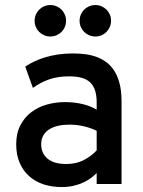

<svg xmlns="http://www.w3.org/2000/svg" viewBox="-20 -737 572 769"><path d="M466.8 0H367.2V-43.9Q357.4 -33.7 343.8 -23.7Q330.1 -13.7 312.7 -5.6Q295.4 2.4 273.9 7.3Q252.4 12.2 227.1 12.2Q188 12.2 154.8 1.5Q121.6 -9.3 97.2 -31Q72.8 -52.7 58.8 -84.7Q44.9 -116.7 44.9 -159.2Q44.9 -203.1 61.5 -235.1Q78.1 -267.1 105.5 -287.8Q132.8 -308.6 168.2 -318.4Q203.6 -328.1 241.2 -328.1Q276.4 -328.1 308.8 -320.6Q341.3 -313 367.2 -297.9V-326.2Q367.2 -355 360.6 -375Q354 -395 340.6 -407.5Q327.1 -419.9 306.6 -425.5Q286.1 -431.2 257.8 -431.2Q210 -431.2 175 -418.5Q140.1 -405.8 111.8 -384.8L81.1 -470.2Q96.7 -481 116.7 -490.5Q136.7 -500 160.6 -507.3Q184.6 -514.6 212.4 -518.8Q240.2 -522.9 272 -522.9Q293.5 -522.9 316.4 -520.5Q339.4 -518.1 361.1 -511Q382.8 -503.9 402.1 -490.7Q421.4 -477.5 435.8 -456.3Q450.2 -435.1 458.5 -404.3Q466.8 -373.5 466.8 -331.1ZM246.1 -80.1Q285.6 -80.1 316.2 -96.2Q346.7 -112.3 367.2 -134.8V-212.9Q345.7 -224.1 316.9 -231Q288.1 -237.8 257.8 -237.8Q234.4 -237.8 213.9 -233.4Q193.4 -229 178 -219.5Q162.6 -210 153.8 -195.1Q145 -180.2 145 -159.2Q145 -122.6 170.7 -101.3Q196.3 -80.1 246.1 -80.1ZM181.6 -590.8Q168.5 -590.8 157 -595.7Q145.5 -600.6 137 -609.1Q128.4 -617.7 123.5 -629.2Q118.7 -640.6 118.7 -653.8Q118.7 -667 123.5 -678.5Q128.4 -689.9 137 -698.5Q145.5 -707 157 -711.9Q168.5 -716.8 181.6 -716.8Q194.8 -716.8 206.3 -711.9Q217.8 -707 226.3 -698.5Q234.9 -689.9 239.7 -678.5Q244.6 -667 244.6 -653.8Q244.6 -640.6 239.7 -629.2Q234.9 -617.7 226.3 -609.1Q217.8 -600.6 206.3 -595.7Q194.8 -590.8 181.6 -590.8ZM361.8 -590.8Q348.6 -590.8 337.2 -595.7Q325.7 -600.6 317.1 -609.1Q308.6 -617.7 303.7 -629.2Q298.8 -640.6 298.8 -653.8Q298.8 -667 303.7 -678.5Q308.6 -689.9 317.1 -698.5Q325.7 -707 337.2 -711.9Q348.6 -716.8 361.8 -716.8Q375 -716.8 386.5 -711.9Q397.9 -707 406.5 -698.5Q415 -689.9 419.9 -678.5Q424.8 -667 424.8 -653.8Q424.8 -640.6 419.9 -629.2Q415 -617.7 406.5 -609.1Q397.9 -600.6 386.5 -595.7Q375 -590.8 361.8 -590.8Z"/></svg>

Font: Overpass
Style: Regular
Weight: 400
Designer: Delve Withrington
Foundry: Delve Fonts
Version: Version 1.001